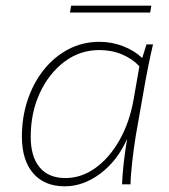

<svg xmlns="http://www.w3.org/2000/svg" viewBox="-20 -648 594 675"><path d="M208 7Q136 7 96.5 -39Q57 -85 57 -168Q57 -236 77 -296Q97 -356 133.5 -402Q170 -448 220 -474.5Q270 -501 330 -501Q373 -501 413 -485.5Q453 -470 480 -444L495 -492H518Q508 -449 501.5 -416.5Q495 -384 491 -362L457 -169Q450 -125 444.5 -76Q439 -27 439 0H409Q412 -71 427 -160Q393 -83 333 -38Q273 7 208 7ZM210 -22Q266 -22 315.5 -57.5Q365 -93 400.5 -156Q436 -219 450 -300L470 -415Q446 -441 409.5 -456.5Q373 -472 329 -472Q261 -472 206.5 -431Q152 -390 120 -321Q88 -252 88 -167Q88 -97 119.5 -59.5Q151 -22 210 -22ZM230 -628H512L508 -604H226Z"/></svg>

Font: Livvic Thin
Style: Italic
Weight: 250
Italic angle: -10°
Designer: Jacques Le Bailly, Baron von Fonthausen
Version: Version 1.001; ttfautohint (v1.8.2)